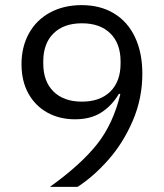

<svg xmlns="http://www.w3.org/2000/svg" viewBox="-20 -730 640 750"><path d="M283 0H175Q296 -87 359 -166.5Q422 -246 450 -362L445 -364Q417 -317 375.5 -290.5Q334 -264 273 -264Q212 -264 164.5 -290.5Q117 -317 90.5 -365.5Q64 -414 64 -479Q64 -547 93 -599.5Q122 -652 175.5 -681Q229 -710 299 -710Q372 -710 425.5 -677.5Q479 -645 507.5 -584.5Q536 -524 536 -442Q536 -345 498.5 -258Q461 -171 403 -105.5Q345 -40 283 0ZM451 -482V-490Q451 -560 411 -599.5Q371 -639 300 -639Q229 -639 189 -599.5Q149 -560 149 -490V-482Q149 -412 189 -372.5Q229 -333 300 -333Q371 -333 411 -372.5Q451 -412 451 -482Z"/></svg>

Font: iA Writer Mono V
Style: Regular
Weight: 400
Designer: Mike Abbink, Paul van der Laan, Pieter van Rosmalen
Foundry: Bold Monday
Version: Version 2.000